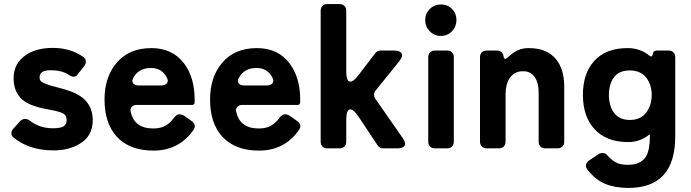

<svg xmlns="http://www.w3.org/2000/svg" viewBox="-20 -731 3406 946"><path d="M175 -350Q175 -335 185 -328Q205 -315 253.5 -303Q302 -291 332 -279.5Q362 -268 386 -250Q437 -209 437 -139Q437 -60 372 -22Q318 10 245 10Q124 10 47 -53Q36 -62 36 -74Q36 -86 45 -96L78 -133Q90 -145 103 -145Q116 -145 128 -136Q175 -99 240 -99Q279 -99 293.5 -108.5Q308 -118 308 -137Q308 -156 300.5 -164.5Q293 -173 275.5 -178.5Q258 -184 240 -187.5Q222 -191 194 -196.5Q166 -202 138.5 -212.5Q111 -223 90 -240Q47 -278 47 -346Q47 -417 105 -458Q156 -495 241.5 -495Q327 -495 391 -450Q402 -442 403 -430Q404 -418 396 -407L364 -366Q355 -353 343.5 -353Q332 -353 316 -364Q283 -385 229 -385Q175 -385 175 -350Z M934 -92Q863 11 736 11Q618 11 555 -58Q495 -124 495 -241Q495 -352 555 -422Q616 -494 726 -494Q831 -494 888 -417Q939 -348 939 -241V-228Q939 -214 926 -214H654Q638 -214 629 -204.5Q620 -195 624 -180Q642 -98 735 -98Q771 -98 794 -111Q817 -124 833.5 -146Q850 -168 862.5 -168Q875 -168 887 -161L925 -134Q949 -116 934 -92ZM662 -310H775Q793 -310 802 -320.5Q811 -331 803 -347Q779 -396 724 -396Q662 -396 636 -346Q628 -330 636.5 -320Q645 -310 662 -310Z M1454 -92Q1383 11 1256 11Q1138 11 1075 -58Q1015 -124 1015 -241Q1015 -352 1075 -422Q1136 -494 1246 -494Q1351 -494 1408 -417Q1459 -348 1459 -241V-228Q1459 -214 1446 -214H1174Q1158 -214 1149 -204.5Q1140 -195 1144 -180Q1162 -98 1255 -98Q1291 -98 1314 -111Q1337 -124 1353.5 -146Q1370 -168 1382.5 -168Q1395 -168 1407 -161L1445 -134Q1469 -116 1454 -92ZM1182 -310H1295Q1313 -310 1322 -320.5Q1331 -331 1323 -347Q1299 -396 1244 -396Q1182 -396 1156 -346Q1148 -330 1156.5 -320Q1165 -310 1182 -310Z M1560 -33V-678Q1560 -693 1569 -702Q1578 -711 1593 -711H1653Q1668 -711 1677 -702Q1686 -693 1686 -678V-378Q1686 -329 1706 -329Q1722 -329 1744 -358L1829 -469Q1839 -482 1855 -482H1921Q1952 -482 1959 -467.5Q1966 -453 1947 -429L1830 -284Q1823 -276 1823 -265Q1823 -254 1829 -245L1964 -51Q1981 -28 1973.5 -14Q1966 0 1938 0H1868Q1852 0 1841 -14L1746 -157Q1722 -192 1706 -192Q1686 -192 1686 -138V-33Q1686 -18 1677 -9Q1668 0 1653 0H1593Q1578 0 1569 -9Q1560 -18 1560 -33Z M2075 -632Q2075 -664 2097.5 -686.5Q2120 -709 2152.5 -709Q2185 -709 2207 -687Q2229 -665 2229 -632.5Q2229 -600 2207 -577Q2185 -554 2152.5 -554Q2120 -554 2097.5 -577Q2075 -600 2075 -632ZM2090 -33V-449Q2090 -464 2099 -473Q2108 -482 2123 -482H2183Q2198 -482 2207 -473Q2216 -464 2216 -449V-33Q2216 -18 2207 -9Q2198 0 2183 0H2123Q2108 0 2099 -9Q2090 -18 2090 -33Z M2345 -33V-449Q2345 -464 2354 -473Q2363 -482 2378 -482H2430Q2442 -482 2450.5 -474.5Q2459 -467 2461 -454Q2463 -441 2469 -441Q2475 -441 2491 -456Q2532 -494 2583 -494Q2634 -494 2666 -479.5Q2698 -465 2719 -440Q2760 -390 2760 -304V-33Q2760 -18 2751 -9Q2742 0 2727 0H2667Q2652 0 2643 -9Q2634 -18 2634 -33V-273Q2634 -345 2595 -370Q2581 -380 2557 -380Q2533 -380 2516.5 -370Q2500 -360 2490 -344Q2471 -314 2471 -266V-33Q2471 -18 2462 -9Q2453 0 2438 0H2378Q2363 0 2354 -9Q2345 -18 2345 -33Z M3307 -59Q3307 195 3076 195Q3011 195 2962 175Q2913 155 2873 103Q2865 92 2867.5 80Q2870 68 2882 60L2928 29Q2937 23 2950 23Q2963 23 2973 35Q2989 54 3011.5 67.5Q3034 81 3071.5 81Q3109 81 3130 70Q3151 59 3163 40Q3182 8 3182 -59V-65Q3182 -71 3178 -67Q3133 -31 3075.5 -31Q3018 -31 2977 -48Q2936 -65 2908 -96Q2852 -158 2852 -264Q2852 -370 2909 -432Q2966 -494 3072 -494Q3135 -494 3179 -457Q3193 -446 3196 -464Q3198 -482 3217 -482H3274Q3289 -482 3298 -473Q3307 -464 3307 -449ZM3191 -263Q3191 -314 3163.5 -349Q3136 -384 3082 -384Q3006 -384 2986 -310Q2980 -288 2980 -263.5Q2980 -239 2986 -216.5Q2992 -194 3004 -177Q3030 -140 3083 -140Q3136 -140 3163.5 -176Q3191 -212 3191 -263Z"/></svg>

Font: Tsunagi Gothic Black
Style: Regular
Weight: 900
Designer: Yoshimichi Ohira
Foundry: Positype
Version: Version 1.001